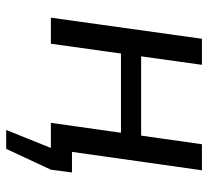

<svg xmlns="http://www.w3.org/2000/svg" viewBox="-46 -481 671 619"><g transform="rotate(90 289.5 -171.5)"><path d="M387 -68H536L527 0L460 144H399L457 0H378ZM189 -487 121 0H37L105 -487ZM427 -291 417 -226H147L156 -291ZM529 -487 460 0H376L445 -487Z"/></g></svg>

Font: Exo 2
Style: Italic
Weight: 400
Italic angle: -8°
Designer: Natanael Gama
Foundry: Natanael Gama
Version: Version 2.010